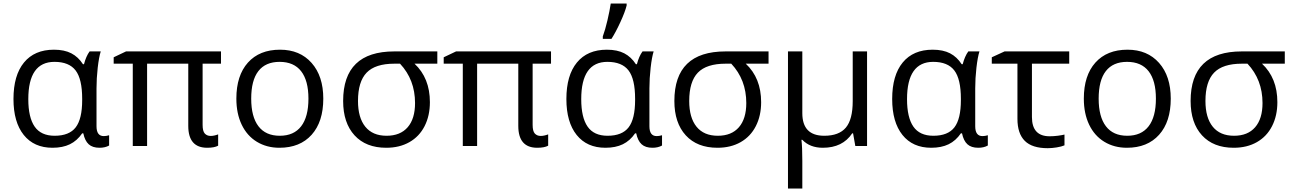

<svg xmlns="http://www.w3.org/2000/svg" viewBox="-20 -826 7311 1086"><path d="M289.1 -58.1Q371.6 -58.1 408.2 -105.7Q444.8 -153.3 444.8 -259.8V-267.1Q444.8 -378.9 407.7 -427.5Q370.6 -476.1 288.1 -476.1Q140.1 -476.1 140.1 -265.1Q140.1 -161.6 176 -109.9Q211.9 -58.1 289.1 -58.1ZM276.9 9.8Q172.4 9.8 114.3 -62.7Q56.2 -135.3 56.2 -266.1Q56.2 -399.9 115.7 -472.4Q175.3 -544.9 285.2 -544.9Q344.2 -544.9 383.5 -524.4Q422.9 -503.9 449.2 -462.9H455.1Q466.8 -507.8 486.8 -535.2H549.8Q539.6 -502.9 532.7 -442.9Q525.9 -382.8 525.9 -326.2V-111.8Q525.9 -56.2 566.9 -56.2Q581.1 -56.2 597.2 -61V-2.9Q574.7 9.8 543 9.8Q503.4 9.8 481.7 -10Q460 -29.8 451.2 -71.8H444.8Q416 -29.8 375.2 -10Q334.5 9.8 276.9 9.8Z M1171.9 -57.1Q1190.4 -57.1 1213.9 -65.9V-2Q1192.9 9.8 1151.9 9.8Q1044.9 9.8 1044.9 -113.8V-465.8H812V0H731V-465.8H623V-502L692.9 -535.2H1230V-465.8H1126V-120.1Q1126 -84 1138.4 -70.6Q1150.9 -57.1 1171.9 -57.1Z M1808.6 -268.1Q1808.6 -137.2 1742.7 -63.7Q1676.8 9.8 1560.5 9.8Q1488.8 9.8 1433.1 -23.9Q1377.4 -57.6 1347.2 -120.6Q1316.9 -183.6 1316.9 -268.1Q1316.9 -398.9 1382.3 -471.9Q1447.8 -544.9 1564 -544.9Q1676.3 -544.9 1742.4 -470.2Q1808.6 -395.5 1808.6 -268.1ZM1400.9 -268.1Q1400.9 -165.5 1441.9 -111.8Q1482.9 -58.1 1562.5 -58.1Q1642.1 -58.1 1683.3 -111.6Q1724.6 -165 1724.6 -268.1Q1724.6 -370.1 1683.3 -423.1Q1642.1 -476.1 1561.5 -476.1Q1481.9 -476.1 1441.4 -423.8Q1400.9 -371.6 1400.9 -268.1Z M2411.6 -248Q2411.6 -171.4 2381.6 -112.5Q2351.6 -53.7 2295.7 -22Q2239.7 9.8 2164.6 9.8Q2049.8 9.8 1985.4 -60.5Q1920.9 -130.9 1920.9 -254.9Q1920.9 -535.2 2210 -535.2H2453.6V-465.8H2324.7Q2411.6 -384.3 2411.6 -248ZM2004.9 -254.9Q2004.9 -160.2 2046.4 -109.1Q2087.9 -58.1 2166.5 -58.1Q2244.1 -58.1 2285.9 -106.2Q2327.6 -154.3 2327.6 -243.2Q2327.6 -375 2242.7 -465.8H2210.9Q2102.5 -465.8 2053.7 -415Q2004.9 -364.3 2004.9 -254.9Z M3038.6 -57.1Q3057.1 -57.1 3080.6 -65.9V-2Q3059.6 9.8 3018.6 9.8Q2911.6 9.8 2911.6 -113.8V-465.8H2678.7V0H2597.7V-465.8H2489.7V-502L2559.6 -535.2H3096.7V-465.8H2992.7V-120.1Q2992.7 -84 3005.1 -70.6Q3017.6 -57.1 3038.6 -57.1Z M3416.5 -58.1Q3499 -58.1 3535.6 -105.7Q3572.3 -153.3 3572.3 -259.8V-267.1Q3572.3 -378.9 3535.2 -427.5Q3498 -476.1 3415.5 -476.1Q3267.6 -476.1 3267.6 -265.1Q3267.6 -161.6 3303.5 -109.9Q3339.4 -58.1 3416.5 -58.1ZM3404.3 9.8Q3299.8 9.8 3241.7 -62.7Q3183.6 -135.3 3183.6 -266.1Q3183.6 -399.9 3243.2 -472.4Q3302.7 -544.9 3412.6 -544.9Q3471.7 -544.9 3511 -524.4Q3550.3 -503.9 3576.7 -462.9H3582.5Q3594.2 -507.8 3614.3 -535.2H3677.2Q3667 -502.9 3660.2 -442.9Q3653.3 -382.8 3653.3 -326.2V-111.8Q3653.3 -56.2 3694.3 -56.2Q3708.5 -56.2 3724.6 -61V-2.9Q3702.1 9.8 3670.4 9.8Q3630.9 9.8 3609.1 -10Q3587.4 -29.8 3578.6 -71.8H3572.3Q3543.5 -29.8 3502.7 -10Q3461.9 9.8 3404.3 9.8ZM3389.6 -620.1Q3402.8 -655.3 3415.8 -710.7Q3428.7 -766.1 3434.6 -806.2H3524.4V-794.9Q3515.6 -758.8 3489 -700.9Q3462.4 -643.1 3438.5 -606H3389.6Z M4285.2 -248Q4285.2 -171.4 4255.1 -112.5Q4225.1 -53.7 4169.2 -22Q4113.3 9.8 4038.1 9.8Q3923.3 9.8 3858.9 -60.5Q3794.4 -130.9 3794.4 -254.9Q3794.4 -535.2 4083.5 -535.2H4327.1V-465.8H4198.2Q4285.2 -384.3 4285.2 -248ZM3878.4 -254.9Q3878.4 -160.2 3919.9 -109.1Q3961.4 -58.1 4040 -58.1Q4117.7 -58.1 4159.4 -106.2Q4201.2 -154.3 4201.2 -243.2Q4201.2 -375 4116.2 -465.8H4084.5Q3976.1 -465.8 3927.2 -415Q3878.4 -364.3 3878.4 -254.9Z M4518.1 -186Q4518.1 -58.1 4642.1 -58.1Q4725.6 -58.1 4764.4 -104.2Q4803.2 -150.4 4803.2 -253.9V-535.2H4884.3V0H4817.9L4805.2 -71.8H4800.3Q4746.1 9.8 4634.3 9.8Q4561 9.8 4518.1 -35.2H4513.2Q4518.1 5.9 4518.1 84V240.2H4437V-535.2H4518.1Z M5259.3 -58.1Q5341.8 -58.1 5378.4 -105.7Q5415 -153.3 5415 -259.8V-267.1Q5415 -378.9 5377.9 -427.5Q5340.8 -476.1 5258.3 -476.1Q5110.4 -476.1 5110.4 -265.1Q5110.4 -161.6 5146.2 -109.9Q5182.1 -58.1 5259.3 -58.1ZM5247.1 9.8Q5142.6 9.8 5084.5 -62.7Q5026.4 -135.3 5026.4 -266.1Q5026.4 -399.9 5085.9 -472.4Q5145.5 -544.9 5255.4 -544.9Q5314.5 -544.9 5353.8 -524.4Q5393.1 -503.9 5419.4 -462.9H5425.3Q5437 -507.8 5457 -535.2H5520Q5509.8 -502.9 5502.9 -442.9Q5496.1 -382.8 5496.1 -326.2V-111.8Q5496.1 -56.2 5537.1 -56.2Q5551.3 -56.2 5567.4 -61V-2.9Q5544.9 9.8 5513.2 9.8Q5473.6 9.8 5451.9 -10Q5430.2 -29.8 5421.4 -71.8H5415Q5386.2 -29.8 5345.5 -10Q5304.7 9.8 5247.1 9.8Z M6027.8 -535.2V-465.8H5816.9V-164.1Q5816.9 -55.2 5917 -55.2Q5939.9 -55.2 5963.9 -58.3Q5987.8 -61.5 6001 -64.9V-3.9Q5983.9 3.4 5956.8 7.8Q5929.7 12.2 5906.2 12.2Q5817.9 12.2 5776.4 -29.3Q5734.9 -70.8 5734.9 -153.8V-465.8H5589.8V-502L5662.1 -535.2Z M6602.1 -268.1Q6602.1 -137.2 6536.1 -63.7Q6470.2 9.8 6354 9.8Q6282.2 9.8 6226.6 -23.9Q6170.9 -57.6 6140.6 -120.6Q6110.4 -183.6 6110.4 -268.1Q6110.4 -398.9 6175.8 -471.9Q6241.2 -544.9 6357.4 -544.9Q6469.7 -544.9 6535.9 -470.2Q6602.1 -395.5 6602.1 -268.1ZM6194.3 -268.1Q6194.3 -165.5 6235.4 -111.8Q6276.4 -58.1 6356 -58.1Q6435.5 -58.1 6476.8 -111.6Q6518.1 -165 6518.1 -268.1Q6518.1 -370.1 6476.8 -423.1Q6435.5 -476.1 6355 -476.1Q6275.4 -476.1 6234.9 -423.8Q6194.3 -371.6 6194.3 -268.1Z M7205.1 -248Q7205.1 -171.4 7175 -112.5Q7145 -53.7 7089.1 -22Q7033.2 9.8 6958 9.8Q6843.3 9.8 6778.8 -60.5Q6714.4 -130.9 6714.4 -254.9Q6714.4 -535.2 7003.4 -535.2H7247.1V-465.8H7118.2Q7205.1 -384.3 7205.1 -248ZM6798.3 -254.9Q6798.3 -160.2 6839.8 -109.1Q6881.3 -58.1 6960 -58.1Q7037.6 -58.1 7079.3 -106.2Q7121.1 -154.3 7121.1 -243.2Q7121.1 -375 7036.1 -465.8H7004.4Q6896 -465.8 6847.2 -415Q6798.3 -364.3 6798.3 -254.9Z"/></svg>

Font: Open Sans ACDW
Style: acdw
Weight: 400
Foundry: Ascender Corporation
Version: Version 1.10